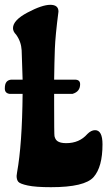

<svg xmlns="http://www.w3.org/2000/svg" viewBox="-54 -762 446 798"><path d="M158 16Q94 16 61.5 9Q29 2 22 -6.5Q15 -15 15 -31L17 -46Q38 -161 40 -372H-15Q-34 -375 -34 -394Q-34 -413 -27 -421.5Q-20 -430 -7 -431H40L36 -553Q34 -589 13 -618Q0 -631 0 -645Q0 -678 60.5 -710Q121 -742 155 -742Q189 -742 189 -714Q176 -614 174 -559Q172 -504 171 -431H257Q279 -431 279 -412Q279 -397 271.5 -387Q264 -377 248 -372H171V-329Q171 -202 172.5 -196Q174 -190 176.5 -185Q179 -180 184 -176Q196 -167 221 -167Q276 -167 309 -205Q325 -221 341 -221Q372 -221 372 -162Q372 -68 335 -26Q298 16 158 16Z"/></svg>

Font: Chicle
Style: Regular
Weight: 400
Designer: Angel Koziupa and Alejandro Paul
Foundry: Angel Koziupa and Alejandro Paul
Version: Version 1.000